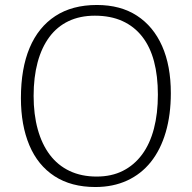

<svg xmlns="http://www.w3.org/2000/svg" viewBox="-20 -737 769 771"><path d="M363 14Q266 14 199 -29.5Q132 -73 98 -153.5Q64 -234 64 -343Q64 -462 99 -545Q134 -628 202 -672.5Q270 -717 369 -717Q464 -717 530 -674Q596 -631 631 -552Q666 -473 666 -363Q666 -276 645.5 -206Q625 -136 586 -87Q547 -38 490.5 -12Q434 14 363 14ZM368 -28Q428 -28 473.5 -51Q519 -74 550.5 -116.5Q582 -159 598 -220Q614 -281 614 -357Q614 -432 598.5 -490.5Q583 -549 551 -590Q519 -631 471.5 -652.5Q424 -674 361 -674Q301 -674 255 -652Q209 -630 178 -588Q147 -546 131 -486.5Q115 -427 115 -352Q115 -278 131.5 -218Q148 -158 180 -115.5Q212 -73 259.5 -50.5Q307 -28 368 -28Z"/></svg>

Font: Literata 18pt ExtraLight
Style: Regular
Weight: 250
Designer: Latin by Veronika Burian and Jose Scaglione. Greek by Irene Vlachou. Cyrillic by Vera Evstafieva.
Foundry: TypeTogether
Version: Version 3.103;gftools[0.9.29]